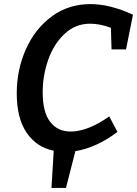

<svg xmlns="http://www.w3.org/2000/svg" viewBox="-20 -733 671 940"><path d="M189 -281Q189 -184 225.5 -136.5Q262 -89 326 -89Q409 -89 515 -163L555 -87Q452 -10 349 7L303 187H232L243 5Q159 -12 110.5 -83Q62 -154 62 -276Q62 -392 107 -492.5Q152 -593 234 -653Q316 -713 423 -713Q518 -713 631 -661L597 -491H526L523 -597Q468 -617 421 -617Q350 -617 297 -568Q244 -519 216.5 -441.5Q189 -364 189 -281Z"/></svg>

Font: Bitter Pro SemiBold
Style: Italic
Weight: 600
Italic angle: -9°
Designer: Sol Matas, and Bitter project Authors
Foundry: Sol Matas
Version: Version 1.010